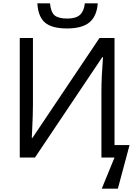

<svg xmlns="http://www.w3.org/2000/svg" viewBox="-20 -941 810 1147"><path d="M98.1 -713.9H176.8V-315.9Q176.8 -258.3 171.9 -157.7L169.9 -117.2H173.8L574.2 -713.9H664.1V-74.2H753.9L684.1 186H587.9L664.1 0H585.9V-393.1Q585.9 -478.5 595.2 -599.1H590.8L189 0H98.1ZM380.9 -771Q290 -771 249 -805.9Q208 -840.8 203.1 -920.9H278.8Q283.7 -868.2 306.4 -849.1Q329.1 -830.1 382.8 -830.1Q434.1 -830.1 458.3 -852.8Q482.4 -875.5 486.8 -920.9H564Q558.1 -843.3 513.9 -807.1Q469.7 -771 380.9 -771Z"/></svg>

Font: HunimalSansv1.5
Style: Regular
Weight: 400
Foundry: Ascender Corporation
Version: Version 1.10